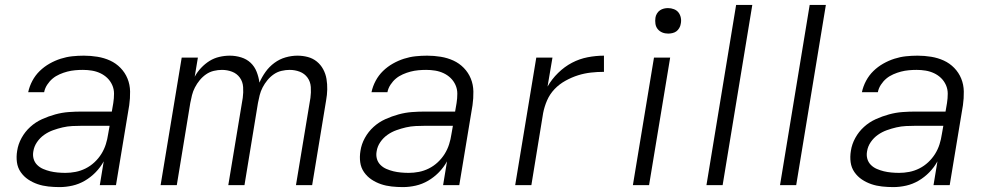

<svg xmlns="http://www.w3.org/2000/svg" viewBox="-20 -755 4040 783"><path d="M223 8Q200 8 177 5.5Q154 3 133.5 -4Q113 -11 95 -23Q77 -35 64.5 -53Q52 -71 49 -93.5Q46 -116 50 -140Q54 -167 68 -192.5Q82 -218 103.5 -237.5Q125 -257 151.5 -269Q178 -281 205.5 -288.5Q233 -296 260 -298Q287 -300 314 -300H436L442 -335Q445 -354 445 -373Q445 -392 437.5 -408.5Q430 -425 417.5 -437Q405 -449 389 -456.5Q373 -464 355 -467Q337 -470 318 -470Q302 -470 286 -468.5Q270 -467 254.5 -463Q239 -459 223 -452Q207 -445 194.5 -434.5Q182 -424 172.5 -409.5Q163 -395 160 -379H95Q100 -403 112 -425.5Q124 -448 142 -465.5Q160 -483 182 -495.5Q204 -508 227.5 -515.5Q251 -523 274.5 -525.5Q298 -528 322 -528Q350 -528 377.5 -523.5Q405 -519 429 -508Q453 -497 471.5 -478Q490 -459 500 -434.5Q510 -410 510.5 -382Q511 -354 507 -326L453 0H387L403 -97Q390 -73 370 -52.5Q350 -32 326 -18Q302 -4 275.5 2Q249 8 223 8ZM247 -50Q267 -50 288 -54Q309 -58 329 -68Q349 -78 365.5 -93.5Q382 -109 393.5 -127.5Q405 -146 411.5 -166.5Q418 -187 421 -208L427 -242H314Q295 -242 275 -241Q255 -240 235.5 -235.5Q216 -231 196.5 -224Q177 -217 160 -205Q143 -193 131 -175.5Q119 -158 116 -138Q113 -122 117 -107.5Q121 -93 131.5 -82.5Q142 -72 156 -66Q170 -60 184.5 -56.5Q199 -53 215 -51.5Q231 -50 247 -50Z M635 0 721 -520H787L774 -442Q784 -461 800 -478Q816 -495 834.5 -506.5Q853 -518 874.5 -523Q896 -528 917 -528Q941 -528 963.5 -521Q986 -514 1002 -499Q1018 -484 1026.5 -462.5Q1035 -441 1038 -418Q1048 -441 1063 -462Q1078 -483 1099 -498.5Q1120 -514 1144.5 -521Q1169 -528 1193 -528Q1215 -528 1235.5 -522.5Q1256 -517 1272 -504Q1288 -491 1298 -472.5Q1308 -454 1311.5 -433Q1315 -412 1314.5 -390Q1314 -368 1310 -346L1253 0H1187L1246 -356Q1249 -378 1247.5 -400Q1246 -422 1234 -438.5Q1222 -455 1202.5 -462.5Q1183 -470 1161 -470Q1145 -470 1128 -466Q1111 -462 1096.5 -452Q1082 -442 1070.5 -428Q1059 -414 1051 -398.5Q1043 -383 1039 -367Q1035 -351 1032 -335L977 0H911L970 -356Q973 -378 971.5 -400Q970 -422 958 -438.5Q946 -455 926.5 -462.5Q907 -470 885 -470Q869 -470 852 -466Q835 -462 820.5 -452Q806 -442 794.5 -428Q783 -414 775 -398.5Q767 -383 763 -367Q759 -351 756 -335L701 0Z M1623 8Q1600 8 1577 5.5Q1554 3 1533.5 -4Q1513 -11 1495 -23Q1477 -35 1464.5 -53Q1452 -71 1449 -93.5Q1446 -116 1450 -140Q1454 -167 1468 -192.5Q1482 -218 1503.5 -237.5Q1525 -257 1551.5 -269Q1578 -281 1605.5 -288.5Q1633 -296 1660 -298Q1687 -300 1714 -300H1836L1842 -335Q1845 -354 1845 -373Q1845 -392 1837.5 -408.5Q1830 -425 1817.5 -437Q1805 -449 1789 -456.5Q1773 -464 1755 -467Q1737 -470 1718 -470Q1702 -470 1686 -468.5Q1670 -467 1654.5 -463Q1639 -459 1623 -452Q1607 -445 1594.5 -434.5Q1582 -424 1572.5 -409.5Q1563 -395 1560 -379H1495Q1500 -403 1512 -425.5Q1524 -448 1542 -465.5Q1560 -483 1582 -495.5Q1604 -508 1627.5 -515.5Q1651 -523 1674.5 -525.5Q1698 -528 1722 -528Q1750 -528 1777.5 -523.5Q1805 -519 1829 -508Q1853 -497 1871.5 -478Q1890 -459 1900 -434.5Q1910 -410 1910.5 -382Q1911 -354 1907 -326L1853 0H1787L1803 -97Q1790 -73 1770 -52.5Q1750 -32 1726 -18Q1702 -4 1675.5 2Q1649 8 1623 8ZM1647 -50Q1667 -50 1688 -54Q1709 -58 1729 -68Q1749 -78 1765.5 -93.5Q1782 -109 1793.5 -127.5Q1805 -146 1811.5 -166.5Q1818 -187 1821 -208L1827 -242H1714Q1695 -242 1675 -241Q1655 -240 1635.5 -235.5Q1616 -231 1596.5 -224Q1577 -217 1560 -205Q1543 -193 1531 -175.5Q1519 -158 1516 -138Q1513 -122 1517 -107.5Q1521 -93 1531.5 -82.5Q1542 -72 1556 -66Q1570 -60 1584.5 -56.5Q1599 -53 1615 -51.5Q1631 -50 1647 -50Z M2081 0 2167 -520H2233L2213 -402Q2230 -432 2256 -457.5Q2282 -483 2312.5 -499Q2343 -515 2376.5 -521.5Q2410 -528 2443 -528V-462Q2416 -462 2389.5 -459Q2363 -456 2337.5 -448Q2312 -440 2286.5 -426Q2261 -412 2241.5 -391.5Q2222 -371 2211 -345.5Q2200 -320 2195 -294L2147 0Z M2561 0 2647 -520H2713L2627 0ZM2705 -618Q2692 -618 2681 -622.5Q2670 -627 2662.5 -636Q2655 -645 2653 -657.5Q2651 -670 2653 -683Q2654 -691 2659 -699.5Q2664 -708 2671.5 -713Q2679 -718 2687.5 -720Q2696 -722 2704 -722Q2717 -722 2728.5 -717.5Q2740 -713 2747 -704Q2754 -695 2756.5 -682.5Q2759 -670 2756 -657Q2755 -649 2750 -640.5Q2745 -632 2738 -627Q2731 -622 2722 -620Q2713 -618 2705 -618Z M2861 0 2982 -735H3048L2927 0Z M3161 0 3282 -735H3348L3227 0Z M3623 8Q3600 8 3577 5.5Q3554 3 3533.5 -4Q3513 -11 3495 -23Q3477 -35 3464.5 -53Q3452 -71 3449 -93.5Q3446 -116 3450 -140Q3454 -167 3468 -192.5Q3482 -218 3503.5 -237.5Q3525 -257 3551.5 -269Q3578 -281 3605.5 -288.5Q3633 -296 3660 -298Q3687 -300 3714 -300H3836L3842 -335Q3845 -354 3845 -373Q3845 -392 3837.5 -408.5Q3830 -425 3817.5 -437Q3805 -449 3789 -456.5Q3773 -464 3755 -467Q3737 -470 3718 -470Q3702 -470 3686 -468.5Q3670 -467 3654.5 -463Q3639 -459 3623 -452Q3607 -445 3594.5 -434.5Q3582 -424 3572.5 -409.5Q3563 -395 3560 -379H3495Q3500 -403 3512 -425.5Q3524 -448 3542 -465.5Q3560 -483 3582 -495.5Q3604 -508 3627.5 -515.5Q3651 -523 3674.5 -525.5Q3698 -528 3722 -528Q3750 -528 3777.5 -523.5Q3805 -519 3829 -508Q3853 -497 3871.5 -478Q3890 -459 3900 -434.5Q3910 -410 3910.5 -382Q3911 -354 3907 -326L3853 0H3787L3803 -97Q3790 -73 3770 -52.5Q3750 -32 3726 -18Q3702 -4 3675.5 2Q3649 8 3623 8ZM3647 -50Q3667 -50 3688 -54Q3709 -58 3729 -68Q3749 -78 3765.5 -93.5Q3782 -109 3793.5 -127.5Q3805 -146 3811.5 -166.5Q3818 -187 3821 -208L3827 -242H3714Q3695 -242 3675 -241Q3655 -240 3635.5 -235.5Q3616 -231 3596.5 -224Q3577 -217 3560 -205Q3543 -193 3531 -175.5Q3519 -158 3516 -138Q3513 -122 3517 -107.5Q3521 -93 3531.5 -82.5Q3542 -72 3556 -66Q3570 -60 3584.5 -56.5Q3599 -53 3615 -51.5Q3631 -50 3647 -50Z"/></svg>

Font: Iosevka Aile Light
Style: Italic
Weight: 300
Italic angle: -9°
Designer: Belleve Invis
Foundry: Belleve Invis
Version: Version 31.1.0; ttfautohint (v1.8.4)